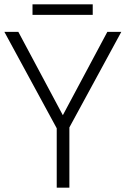

<svg xmlns="http://www.w3.org/2000/svg" viewBox="-20 -860 576 880"><path d="M268 -332 472 -714H536L298 -276V0H240V-272L0 -714H64ZM405 -840V-792H129V-840Z"/></svg>

Font: BC Sans Light
Style: Regular
Weight: 300
Designer: Monotype Design Team
Foundry: Monotype Imaging Inc.
Version: Version 2.000;GOOG;noto-source:20170915:90ef993387c0